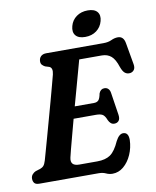

<svg xmlns="http://www.w3.org/2000/svg" viewBox="-97 -966 859 1056"><g transform="rotate(-10 332.5 -438.0)"><path d="M370 0H40Q19 0 11.5 -9.5Q4 -19 4 -33.5Q4 -47.5 12.2 -57.2Q20.5 -67 32.5 -72L56 -79Q69.5 -83.5 77 -92Q84.5 -100.5 90.5 -120.5Q94.5 -135 104 -168.2Q113.5 -201.5 126 -246.8Q138.5 -292 152.2 -341.5Q166 -391 178.8 -437.8Q191.5 -484.5 201.5 -521.8Q211.5 -559 216.5 -578.5Q225 -614.5 204.5 -623L182 -630Q172.5 -635 166 -642Q159.5 -649 159.5 -661Q159.5 -678.5 170.2 -689.2Q181 -700 201.5 -700H521Q547.5 -700 566.2 -709Q585 -718 603.5 -718Q636 -718 642.5 -677.5L663.5 -557.5Q667 -537.5 659.2 -526.2Q651.5 -515 637 -512.5Q620 -510.5 608 -519.8Q596 -529 586.5 -555.5Q572.5 -599.5 551.8 -617.2Q531 -635 499.5 -635H373.5Q368 -614.5 357.2 -575.8Q346.5 -537 332.8 -487.2Q319 -437.5 304.5 -385H411.5Q428 -385 437 -394Q446 -403 451.5 -432Q461 -455 481.5 -455Q496 -455 504 -446.2Q512 -437.5 514 -424L533.5 -297Q536.5 -274.5 527.5 -264Q518.5 -253.5 503 -253.5Q491 -253.5 483 -260.8Q475 -268 470 -279Q460 -305 447.5 -312Q435 -319 412 -319H286.5Q273.5 -270.5 262 -227.5Q250.5 -184.5 242.5 -154Q234.5 -123.5 232 -111.5Q222 -65.5 273.5 -65.5H374Q420 -65.5 447.5 -84.5Q475 -103.5 499 -157.5Q518 -193.5 540.5 -193.5Q570.5 -193.5 570.5 -151Q569 -107 552 -68.8Q535 -30.5 507.2 -7.2Q479.5 16 445.5 16Q426.5 16 409.8 8Q393 0 370 0ZM428 -751Q391 -751 375 -770.2Q359 -789.5 368 -822.5Q376.5 -854.5 402.8 -873.5Q429 -892.5 466 -892.5Q503 -892.5 518.8 -873.5Q534.5 -854.5 526 -822.5Q517.5 -790 491.5 -770.5Q465.5 -751 428 -751Z"/></g></svg>

Font: Fraunces 72pt S100 SemiBold
Style: Italic
Weight: 600
Italic angle: -16°
Version: Version 1.000; ttfautohint (v1.8.3)